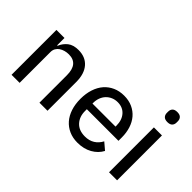

<svg xmlns="http://www.w3.org/2000/svg" viewBox="-92 -1148 1567 1567"><g transform="rotate(45 691.0 -365.0)"><path d="M82 0V-518H175V-433H180Q198 -476 232.5 -503Q267 -530 326 -530Q406 -530 451.5 -478Q497 -426 497 -331V0H404V-317Q404 -449 295 -449Q272 -449 250.5 -443Q229 -437 212 -425.5Q195 -414 185 -396.5Q175 -379 175 -355V0Z M853 12Q799 12 755.5 -7.5Q712 -27 681.5 -62Q651 -97 634.5 -147Q618 -197 618 -259Q618 -320 634.5 -370.5Q651 -421 681.5 -456Q712 -491 755.5 -510.5Q799 -530 853 -530Q907 -530 949.5 -510.5Q992 -491 1021 -457Q1050 -423 1065 -376Q1080 -329 1080 -275V-236H715V-215Q715 -150 753 -108.5Q791 -67 861 -67Q910 -67 945 -89Q980 -111 1001 -151L1061 -100Q1034 -49 980 -18.5Q926 12 853 12ZM853 -455Q823 -455 797.5 -444Q772 -433 753.5 -413.5Q735 -394 725 -367Q715 -340 715 -308V-301H981V-311Q981 -376 946.5 -415.5Q912 -455 853 -455Z M1254 -626Q1225 -626 1211.5 -640Q1198 -654 1198 -677V-691Q1198 -714 1211.5 -728Q1225 -742 1254 -742Q1283 -742 1296.5 -728Q1310 -714 1310 -691V-677Q1310 -654 1296.5 -640Q1283 -626 1254 -626ZM1207 -518H1300V0H1207Z"/></g></svg>

Font: IBM Plex Sans Text
Style: Regular
Weight: 450
Designer: Mike Abbink, Paul van der Laan, Pieter van Rosmalen
Foundry: Bold Monday
Version: Version 3.005